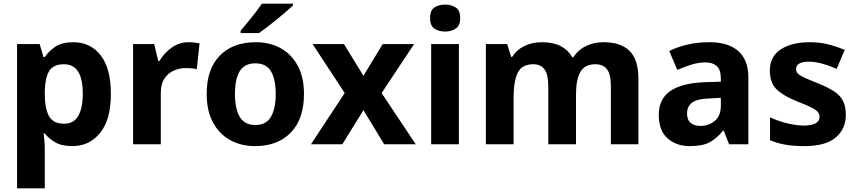

<svg xmlns="http://www.w3.org/2000/svg" viewBox="-20 -786 4670 1046"><path d="M379 -556Q473 -556 528.5 -484.5Q584 -413 584 -274Q584 -134 525.5 -62Q467 10 375 10Q315 10 279.5 -11.5Q244 -33 224 -59H218Q220 -41 222 -17.5Q224 6 224 31V240H73V-546H196L217 -475H224Q246 -508 282 -532Q318 -556 379 -556ZM329 -436Q271 -436 248.5 -400Q226 -364 224 -291V-275Q224 -196 246.5 -154Q269 -112 330 -112Q381 -112 406 -154Q431 -196 431 -276Q431 -436 329 -436Z M1007 -556Q1022 -556 1039 -554Q1056 -552 1067 -550L1052 -409Q1041 -412 1026 -413.5Q1011 -415 990 -415Q959 -415 928 -402Q897 -389 876.5 -359Q856 -329 856 -277V0H705V-546H820L842 -454H849Q873 -496 914.5 -526Q956 -556 1007 -556Z M1636 -274Q1636 -138 1564.5 -64Q1493 10 1370 10Q1293 10 1233.5 -23Q1174 -56 1140 -119.5Q1106 -183 1106 -274Q1106 -410 1177.5 -483Q1249 -556 1373 -556Q1450 -556 1509 -523.5Q1568 -491 1602 -428Q1636 -365 1636 -274ZM1260 -274Q1260 -194 1286 -149.5Q1312 -105 1372 -105Q1430 -105 1456 -149.5Q1482 -194 1482 -274Q1482 -355 1456 -398Q1430 -441 1371 -441Q1312 -441 1286 -398Q1260 -355 1260 -274ZM1576 -756Q1561 -742 1538 -722Q1515 -702 1488 -680Q1461 -658 1435.5 -638.5Q1410 -619 1391 -606H1291V-619Q1307 -638 1328.5 -663.5Q1350 -689 1371 -716.5Q1392 -744 1407 -766H1576Z M1858 -279 1683 -546H1854L1960 -373L2065 -546H2236L2059 -279L2245 0H2073L1960 -186L1845 0H1674Z M2405 -761Q2438 -761 2462.5 -745.5Q2487 -730 2487 -687Q2487 -646 2462.5 -630Q2438 -614 2405 -614Q2371 -614 2347 -630Q2323 -646 2323 -687Q2323 -730 2347 -745.5Q2371 -761 2405 -761ZM2480 -546V0H2329V-546Z M3268 -556Q3362 -556 3410 -508.5Q3458 -461 3458 -356V0H3308V-318Q3308 -381 3287 -408.5Q3266 -436 3224 -436Q3165 -436 3141.5 -393.5Q3118 -351 3118 -273V0H2967V-318Q2967 -379 2947 -407.5Q2927 -436 2885 -436Q2823 -436 2800.5 -389.5Q2778 -343 2778 -256V0H2627V-546H2743L2765 -476H2770Q2793 -513 2835 -534.5Q2877 -556 2933 -556Q2994 -556 3034.5 -535Q3075 -514 3098 -474H3103Q3130 -515 3173 -535.5Q3216 -556 3268 -556Z M3846 -556Q3948 -556 4002.5 -507.5Q4057 -459 4057 -364V0H3952L3923 -74H3919Q3883 -30 3844.5 -10Q3806 10 3737 10Q3665 10 3617 -32Q3569 -74 3569 -161Q3569 -246 3631 -289.5Q3693 -333 3816 -338L3907 -341V-358Q3907 -407 3884.5 -426.5Q3862 -446 3823 -446Q3786 -446 3747 -434Q3708 -422 3670 -405L3626 -508Q3669 -530 3724.5 -543Q3780 -556 3846 -556ZM3850 -250Q3778 -248 3750.5 -227Q3723 -206 3723 -168Q3723 -133 3742.5 -116.5Q3762 -100 3795 -100Q3842 -100 3874.5 -128Q3907 -156 3907 -208V-253Z M4588 -161Q4588 -83 4532.5 -36.5Q4477 10 4362 10Q4304 10 4260 2.5Q4216 -5 4175 -22V-147Q4219 -126 4269.5 -114Q4320 -102 4358 -102Q4404 -102 4424.5 -115Q4445 -128 4445 -150Q4445 -165 4434.5 -177Q4424 -189 4397.5 -202Q4371 -215 4322 -234Q4249 -263 4211.5 -298.5Q4174 -334 4174 -402Q4174 -478 4233.5 -517Q4293 -556 4391 -556Q4443 -556 4489 -545Q4535 -534 4582 -514L4538 -411Q4500 -428 4460 -439Q4420 -450 4389 -450Q4317 -450 4317 -410Q4317 -395 4327.5 -384.5Q4338 -374 4364.5 -362Q4391 -350 4439 -331Q4488 -311 4521.5 -290Q4555 -269 4571.5 -238.5Q4588 -208 4588 -161Z"/></svg>

Font: Noto Sans Meetei Mayek
Style: Bold
Weight: 700
Designer: Monotype Design Team and Neelakash Kshetrimayum
Foundry: Monotype Imaging Inc.
Version: Version 2.002; ttfautohint (v1.8.4.7-5d5b)